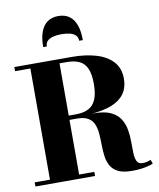

<svg xmlns="http://www.w3.org/2000/svg" viewBox="-106 -1097 986 1187"><g transform="rotate(-10 387.0 -503.0)"><path d="M201 -380.5V-396H343.5Q391.5 -396 423 -412Q454.5 -428 470.2 -464.5Q486 -501 486 -562.5Q486 -624.5 470.2 -659.5Q454.5 -694.5 422.8 -709.2Q391 -724 343.5 -724H20V-750H380Q466 -750 532.5 -730.2Q599 -710.5 636.8 -669Q674.5 -627.5 674.5 -562.5Q674.5 -497.5 639 -457.5Q603.5 -417.5 537.5 -399Q471.5 -380.5 380 -380.5ZM20 0V-26H394.5V0ZM116 -14.5V-737H299V-14.5ZM625 8.5Q570.5 8.5 539 -7.2Q507.5 -23 492.5 -50.2Q477.5 -77.5 473 -111Q468.5 -144.5 468.2 -180.2Q468 -216 465.5 -249.8Q463 -283.5 452.5 -310.5Q442 -337.5 416.8 -353.2Q391.5 -369 345.5 -369H201V-383H453.5Q521.5 -383 561 -363.8Q600.5 -344.5 619.8 -312.8Q639 -281 645.2 -243.2Q651.5 -205.5 651.2 -167.5Q651 -129.5 652.2 -97.8Q653.5 -66 663 -46.8Q672.5 -27.5 698.5 -27.5Q714.5 -27.5 727 -30.8Q739.5 -34 750 -39L759 -13.5Q747 -7 710.8 0.8Q674.5 8.5 625 8.5ZM217 -840.5Q217 -896.5 231 -935Q245 -973.5 272.8 -993.5Q300.5 -1013.5 341.5 -1013.5Q383 -1013.5 410.8 -993.5Q438.5 -973.5 452.2 -935Q466 -896.5 466 -840.5H443Q443 -863 429 -876Q415 -889 391.8 -894.2Q368.5 -899.5 341.5 -899.5Q315 -899.5 291.8 -894.2Q268.5 -889 254.2 -876Q240 -863 240 -840.5Z"/></g></svg>

Font: Bodoni Moda 9pt ExtraBold
Style: Regular
Weight: 800
Designer: Owen Earl
Foundry: indestructible type
Version: Version 2.005